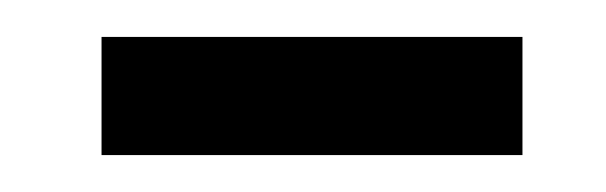

<svg xmlns="http://www.w3.org/2000/svg" viewBox="-20 -753 328 104"><path d="M35 -669V-733H263V-669Z"/></svg>

Font: Fira Sans Compressed
Style: Regular
Weight: 400
Width: 1
Designer: bBox Type GmbH & Carrois Corporate GbR & Edenspiekermann AG
Foundry: bBox Type GmbH & Carrois Corporate GbR & Edenspiekermann AG
Version: Version 4.301